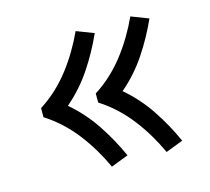

<svg xmlns="http://www.w3.org/2000/svg" viewBox="-80 -687 760 695"><g transform="rotate(-15 300.0 -340.0)"><path d="M463 -86Q447 -121 427 -154.5Q407 -188 383.5 -218.5Q360 -249 331.5 -275.5Q303 -302 270 -323V-357Q303 -378 331.5 -404.5Q360 -431 383.5 -461.5Q407 -492 427 -525.5Q447 -559 463 -594L528 -569Q499 -504 459.5 -445Q420 -386 366 -340Q420 -294 459.5 -235Q499 -176 528 -111ZM258 -86Q242 -121 222 -154.5Q202 -188 178.5 -218.5Q155 -249 126.5 -275.5Q98 -302 65 -323V-357Q98 -378 126.5 -404.5Q155 -431 178.5 -461.5Q202 -492 222 -525.5Q242 -559 258 -594L323 -569Q294 -504 254.5 -445Q215 -386 161 -340Q215 -294 254.5 -235Q294 -176 323 -111Z"/></g></svg>

Font: Iosevka HT Extended
Style: Regular
Weight: 400
Width: 7
Monospace: yes
Designer: Belleve Invis
Foundry: Belleve Invis
Version: Version 32.3.0; ttfautohint (v1.8.4)